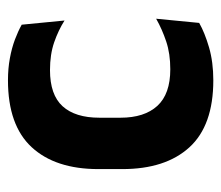

<svg xmlns="http://www.w3.org/2000/svg" viewBox="-57 -486 556 482"><g transform="rotate(-90 221.0 -245.0)"><path d="M260.5 12.5Q147 12.5 92.2 -47.5Q37.5 -107.5 37.5 -216V-276Q37.5 -384 92.5 -443.5Q147.5 -503 260.5 -503Q290 -503 315.8 -498.2Q341.5 -493.5 362.8 -485.5Q384 -477.5 400 -468.5L410.5 -361Q386 -376.5 355.8 -387Q325.5 -397.5 286 -397.5Q224 -397.5 195.2 -365.8Q166.5 -334 166.5 -273.5V-220.5Q166.5 -160.5 196.2 -128Q226 -95.5 288 -95.5Q327.5 -95.5 358 -105.8Q388.5 -116 415 -131L404.5 -23Q380 -9 343 1.8Q306 12.5 260.5 12.5Z"/></g></svg>

Font: Anek Bangla SemiBold
Style: Regular
Weight: 600
Designer: Sulekha Rajkumar (Bangla), Yesha Goshar (Latin)
Foundry: Ek Type
Version: Version 1.003